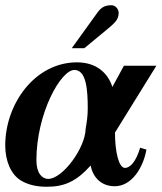

<svg xmlns="http://www.w3.org/2000/svg" viewBox="-23 -700 619 733"><path d="M251 -516H299L380 -583C415 -612 430 -624 430 -651C430 -667 416 -680 403 -680C383 -680 366 -676 349 -652ZM574 -449H450L406 -368C390 -419 347 -462 271 -462C110 -462 -3 -303 -3 -145C-3 -85 19 -35 55 -12C82 5 116 13 155 13C223 13 268 -7 323 -68C330 -30 358 11 415 11C480 11 524 -60 536 -129L512 -136C497 -85 475 -59 454 -59C430 -59 416 -122 416 -194ZM312 -285C312 -257 308 -231 304 -209C303 -135 216 -17 161 -17C139 -17 116 -37 116 -88C116 -267 209 -433 261 -433C307 -433 312 -356 312 -285Z"/></svg>

Font: STIXGeneral
Style: Bold Italic
Weight: 700
Italic angle: -16.33°
Designer: MicroPress Inc., with final additions and corrections provided by Coen Hoffman, Elsevier (retired)
Version: Version 1.1.0